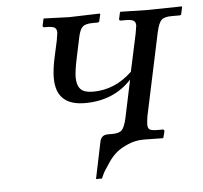

<svg xmlns="http://www.w3.org/2000/svg" viewBox="-44 -477 677 640"><g transform="rotate(-5 294.0 -157.0)"><path d="M440.9 -76.2Q438 -58.1 438 -48.8Q438 -35.6 445.1 -31.7Q452.1 -27.8 472.2 -27.8H487.8Q492.7 -27.8 493.2 -22L487.8 -1L485.8 1L423.8 0H421.9Q394 0 369.6 10.5Q345.2 21 330.6 33Q315.9 44.9 301.5 65.9Q287.1 86.9 283 94Q278.8 101.1 272 117.2H252L277.8 -6.8Q282.7 -27.8 304.2 -27.8H319.8Q342.8 -27.8 351.8 -37.8Q360.8 -47.9 367.2 -76.2L394 -203.1Q334 -138.2 237.8 -138.2Q140.6 -138.2 141.1 -231Q141.1 -254.9 147.9 -290L162.1 -355Q166 -377 166 -379.9Q166 -393.1 158.4 -397.5Q150.9 -401.9 130.9 -401.9H124Q119.1 -401.9 119.1 -407.2L124 -429.2L125 -431.2L210 -428.2L312 -431.2L314 -429.2L309.1 -408.2Q309.1 -402.3 301.8 -401.9H287.1Q262.2 -401.9 252.7 -393.3Q243.2 -384.8 237.8 -359.9L222.2 -286.1Q214.4 -249 213.9 -227.1Q213.9 -200.2 225.8 -187Q237.8 -173.8 268.1 -173.8Q341.3 -173.8 398.9 -229L425.8 -354Q429.7 -376 430.2 -380.9Q430.2 -393.1 422.6 -397.5Q415 -401.9 396 -401.9H379.9Q375 -401.9 375 -407.2L379.9 -429.2L381.8 -431.2L474.1 -429.2L586.9 -431.2L587.9 -429.2L583 -407.2Q583 -402.3 577.1 -401.9H550.8Q525.9 -401.9 516.4 -392.8Q506.8 -383.8 500 -354Z"/></g></svg>

Font: Linux Libertine
Style: Italic
Weight: 400
Italic angle: -12°
Designer: Philipp H. Poll
Foundry: Philipp H. Poll
Version: Version 5.1.6 ; ttfautohint (v0.9)